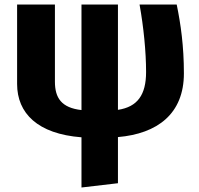

<svg xmlns="http://www.w3.org/2000/svg" viewBox="-20 -593 882 853"><path d="M797 -267C797 -388 783 -486 765 -573H600C618 -473 629 -363 629 -273C629 -172 591 -118 504 -105V-573H342V-104C253 -114 224 -158 224 -230V-573H56V-220C56 -90 147 2 342 17V240L504 221V16C679 1 797 -87 797 -267Z"/></svg>

Font: Glow Sans SC Normal ExtraBold
Style: Regular
Weight: 800
Designer: Ryoko NISHIZUKA (kana, bopomofo & ideographs); Paul D. Hunt (Latin, Greek & Cyrillic); Sandoll Communications, Soo-young
Version: Version 0.93